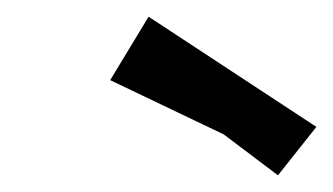

<svg xmlns="http://www.w3.org/2000/svg" viewBox="-20 -775 399 230"><path d="M359 -623 313 -565 248 -614 112 -679 158 -755Z"/></svg>

Font: Andada
Style: Bold Italic
Weight: 700
Italic angle: -8.29999°
Designer: Carolina Giovagnoli
Foundry: Carolina Giovagnoli
Version: Version 1.003